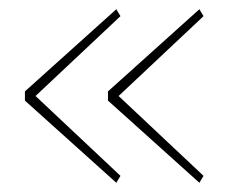

<svg xmlns="http://www.w3.org/2000/svg" viewBox="-20 -502 512 416"><path d="M421 -121 237 -294 421 -467 412 -482 214 -304V-284L412 -106ZM241 -121 57 -294 241 -467 232 -482 34 -304V-284L232 -106Z"/></svg>

Font: IBM Plex Devanagari Thin
Style: Regular
Weight: 100
Designer: Mike Abbink, Paul van der Laan, Pieter van Rosmalen, Erin McLaughlin
Foundry: Bold Monday
Version: Version 1.0